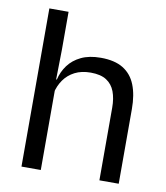

<svg xmlns="http://www.w3.org/2000/svg" viewBox="-77 -727 686 792"><g transform="rotate(10 266.5 -331.5)"><path d="M392.5 0V-303.7Q392.5 -343 381.7 -371.5Q371 -399.9 346.7 -415.7Q322.3 -431.4 280.6 -431.4Q242 -431.4 213.9 -417Q185.9 -402.5 168.6 -377.8Q151.3 -353.1 144.3 -321.6L126.6 -378.9H147.4Q155.1 -412.1 175.1 -439.3Q195.1 -466.5 228.8 -482.7Q262.5 -498.9 311 -498.9Q369.2 -498.9 404.7 -477.1Q440.3 -455.2 456.8 -413.8Q473.4 -372.3 473.4 -312.6V0ZM66.1 0V-662.5H146.6V-503.7L144.2 -363.3L147 -357.1V0Z"/></g></svg>

Font: Anek Bangla Medium
Style: Regular
Weight: 500
Designer: Sulekha Rajkumar (Bangla), Yesha Goshar (Latin)
Foundry: Ek Type
Version: Version 1.003